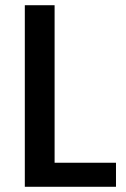

<svg xmlns="http://www.w3.org/2000/svg" viewBox="-20 -715 484 735"><path d="M189 -92H424V0H75V-695H189Z"/></svg>

Font: IBM-Poppins
Style: Poppins-Medium
Weight: 500
Designer: Mike Abbink, Paul van der Laan, Pieter van Rosmalen, Ben Mitchell, Mark Frömberg
Foundry: Bold Monday
Version: Version 1.1